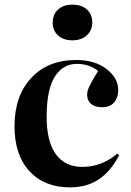

<svg xmlns="http://www.w3.org/2000/svg" viewBox="-20 -786 558 820"><path d="M205.1 -689.9Q205.1 -724.1 227.8 -745.1Q250.5 -766.1 289.1 -766.1Q328.6 -766.1 351.3 -745.4Q374 -724.6 374 -689.9Q374 -656.2 350.6 -635Q327.1 -613.8 289.1 -613.8Q251 -613.8 228 -634.5Q205.1 -655.3 205.1 -689.9ZM278.8 14.2Q169.9 14.2 106 -54.7Q42 -123.5 42 -247.1Q42 -376 113.3 -452.9Q184.6 -529.8 305.2 -529.8Q385.3 -529.8 435.1 -491.2Q484.9 -452.6 484.9 -400.9Q484.9 -369.1 467.5 -348.6Q450.2 -328.1 416 -328.1Q385.3 -328.1 368.7 -342.5Q352.1 -356.9 352.1 -381.8Q352.1 -397.5 362.1 -418.2Q372.1 -439 398.9 -482.9Q361.3 -513.2 308.1 -513.2Q248.5 -513.2 213.9 -458.3Q179.2 -403.3 179.2 -287.1Q179.2 -181.6 218.5 -127.4Q257.8 -73.2 331.1 -73.2Q414.6 -73.2 481 -129.9L488.8 -123Q453.1 -54.2 401.9 -20Q350.6 14.2 278.8 14.2Z"/></svg>

Font: Display Semibold
Style: Regular
Weight: 600
Designer: Latin by Veronika Burian and Jose Scaglione. Greek by Irene Vlachou. Cyrillic by Vera Evstafieva.
Foundry: TypeTogether
Version: Version 3.002